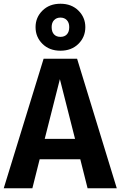

<svg xmlns="http://www.w3.org/2000/svg" viewBox="-29 -1006 644 1026"><path d="M427 -861Q427 -808 390 -771.5Q353 -735 294 -735Q235 -735 198 -771.5Q161 -808 161 -861Q161 -913 198 -949.5Q235 -986 294 -986Q353 -986 390 -949.5Q427 -913 427 -861ZM247 -861Q247 -836 259.5 -822.5Q272 -809 294 -809Q316 -809 328.5 -822.5Q341 -836 341 -861Q341 -885 328 -898.5Q315 -912 294 -912Q273 -912 260 -898.5Q247 -885 247 -861ZM439 0 400 -155H183L144 0H-9L204 -692H383L595 0ZM210 -264H372L291 -583Z"/></svg>

Font: Fira Sans SemiBold
Style: Regular
Weight: 600
Designer: bBox Type GmbH & Carrois Corporate GbR & Edenspiekermann AG
Foundry: bBox Type GmbH & Carrois Corporate GbR & Edenspiekermann AG
Version: Version 4.301;PS 004.301;hotconv 1.0.88;makeotf.lib2.5.64775